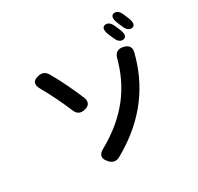

<svg xmlns="http://www.w3.org/2000/svg" viewBox="-182 -1071 1364 1323"><g transform="rotate(-30 500.0 -409.5)"><path d="M814 -618 810 -619C773 -626 749 -610 739 -573C687 -377 575 -209 341 -79C303 -58 296 -28 324 4L328 9C351 36 379 42 411 24C674 -123 805 -325 861 -548C871 -586 852 -611 814 -618ZM173 -659C216 -584 260 -493 294 -412C308 -380 332 -368 368 -377L372 -378C408 -387 421 -414 405 -452C370 -535 326 -629 281 -706C263 -737 238 -747 203 -737L196 -735C160 -725 152 -696 173 -659ZM769 -744 786 -705C800 -671 820 -658 844 -663C867 -668 870 -694 854 -732L837 -771C823 -804 803 -818 779 -813C757 -808 753 -782 769 -744ZM862 -783 878 -745C892 -711 912 -697 935 -702C957 -707 961 -732 945 -771L929 -809C915 -842 896 -857 872 -852C850 -847 846 -822 862 -783Z"/></g></svg>

Font: 寒蝉团圆体 Round
Style: Regular
Weight: 500
Designer: 寒蝉字型
Version: Version 2.700;Glyphs 3.1.1 (3135)